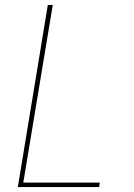

<svg xmlns="http://www.w3.org/2000/svg" viewBox="-20 -755 540 775"><path d="M52 0 173 -735H193L74 -18H383L380 0Z"/></svg>

Font: Iosevka SS04 Thin
Style: Italic
Weight: 100
Italic angle: -9°
Monospace: yes
Designer: Belleve Invis
Foundry: Belleve Invis
Version: Version 19.0.0; ttfautohint (v1.8.4)